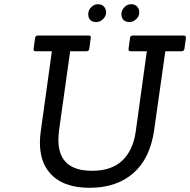

<svg xmlns="http://www.w3.org/2000/svg" viewBox="-20 -887 905 914"><path d="M446 -867Q464 -867 474.5 -856Q485 -845 485 -827.5Q485 -810 470.5 -796Q456 -782 438 -782Q420 -782 410 -792Q400 -802 400 -820Q400 -838 414 -852.5Q428 -867 446 -867ZM604 -867Q622 -867 632.5 -856Q643 -845 643 -827.5Q643 -810 628.5 -796Q614 -782 596 -782Q578 -782 568 -792Q558 -802 558 -820Q558 -838 572 -852.5Q586 -867 604 -867ZM603 -643Q590 -643 592 -655L599 -706Q600 -718 613 -718H854Q866 -718 865 -706L858 -655Q856 -643 844 -643H767L714 -269Q695 -133 615 -63Q535 7 406.5 7Q278 7 217 -64Q170 -117 170 -209Q170 -237 175 -269L227 -643H150Q138 -643 140 -655L147 -706Q148 -718 161 -718H402Q415 -718 412 -706L405 -655Q404 -643 391 -643H314L261 -266Q258 -242 258 -221Q258 -74 418 -74Q512 -74 563 -123.5Q614 -173 626 -260L679 -643Z"/></svg>

Font: Sanchez
Style: Italic
Weight: 400
Designer: Daniel Hernández
Foundry: LatinoType
Version: Version 1.001